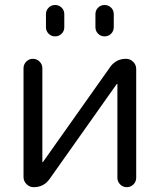

<svg xmlns="http://www.w3.org/2000/svg" viewBox="-20 -780 645 777"><path d="M151.4 -503.9V-125Q151.4 -124 152.3 -124Q153.3 -124 154.3 -125L425.8 -508.8Q449.2 -542 490.2 -542Q506.8 -542 519 -529.8Q531.2 -517.6 531.2 -501V-60.5Q531.2 -44.9 520 -33.7Q508.8 -22.5 493.2 -22.5Q477.5 -22.5 466.3 -33.7Q455.1 -44.9 455.1 -60.5V-439.5Q455.1 -440.4 454.1 -440.4Q453.1 -440.4 452.1 -439.5L180.7 -55.7Q157.2 -22.5 116.2 -22.5Q99.6 -22.5 87.4 -34.7Q75.2 -46.9 75.2 -63.5V-503.9Q75.2 -519.5 86.4 -530.8Q97.7 -542 113.3 -542Q128.9 -542 140.1 -530.8Q151.4 -519.5 151.4 -503.9ZM366.2 -669.9V-722.7Q366.2 -738.3 377 -749Q387.7 -759.8 403.3 -759.8Q418.9 -759.8 429.7 -749Q440.4 -738.3 440.4 -722.7V-669.9Q440.4 -654.3 429.7 -643.6Q418.9 -632.8 403.3 -632.8Q387.7 -632.8 377 -643.6Q366.2 -654.3 366.2 -669.9ZM166 -669.9V-722.7Q166 -738.3 176.8 -749Q187.5 -759.8 203.1 -759.8Q218.8 -759.8 229.5 -749Q240.2 -738.3 240.2 -722.7V-669.9Q240.2 -654.3 229.5 -643.6Q218.8 -632.8 203.1 -632.8Q187.5 -632.8 176.8 -643.6Q166 -654.3 166 -669.9Z"/></svg>

Font: Gen Jyuu Gothic Normal
Style: Regular
Weight: 300
Designer: [Source Han Sans]
Ryoko NISHIZUKA  (kana & ideographs); Paul D. Hunt (Latin, Greek & Cyrillic); Wenlong ZHANG  (bopomofo
Version: Version 1.002.20150607